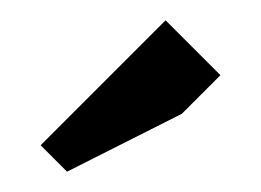

<svg xmlns="http://www.w3.org/2000/svg" viewBox="-20 -867 257 189"><path d="M159 -755 46 -698 20 -724 143 -847 197 -793Z"/></svg>

Font: Unica One
Style: Regular
Weight: 400
Designer: Eduardo Rodriguez Tunni
Foundry: Eduardo Rodriguez Tunni
Version: Version 2.000; ttfautohint (v1.8.4.7-5d5b);gftools[0.9.23]